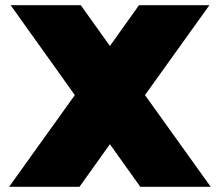

<svg xmlns="http://www.w3.org/2000/svg" viewBox="-20 -719 846 739"><path d="M268 -353 21 -699H291L403 -542L515 -699H786L538 -353L791 0H520L403 -164L286 0H15Z"/></svg>

Font: Prompt Black
Style: Regular
Weight: 900
Designer: Katatrad Team
Foundry: CadsonDemak
Version: Version 1.000